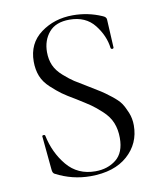

<svg xmlns="http://www.w3.org/2000/svg" viewBox="-76 -697 642 770"><g transform="rotate(-10 245.5 -312.0)"><path d="M145 -508Q145 -478 155.5 -454Q166 -430 190.5 -408.5Q215 -387 232 -376Q249 -365 286 -343Q320 -322 331.5 -315Q343 -308 369.5 -287.5Q396 -267 406.5 -251.5Q417 -236 427 -211.5Q437 -187 437 -159Q437 -85 382.5 -36.5Q328 12 231 12Q157 12 90 -23Q82 -27 81 -42L68 -178Q67 -182 72.5 -183Q78 -184 80 -180Q95 -108 138.5 -56Q182 -4 254 -4Q304 -4 338.5 -31.5Q373 -59 373 -119Q373 -153 362 -180.5Q351 -208 325.5 -231.5Q300 -255 282.5 -267Q265 -279 228 -302Q192 -323 174 -336Q156 -349 131.5 -371.5Q107 -394 96.5 -420.5Q86 -447 86 -480Q86 -554 141.5 -595Q197 -636 272 -636Q334 -636 389 -612Q405 -606 405 -595L411 -480Q411 -478 408.5 -476.5Q406 -475 403 -476Q400 -477 399 -480Q393 -531 357.5 -576Q322 -621 256 -621Q200 -621 172.5 -588.5Q145 -556 145 -508Z"/></g></svg>

Font: Cormorant SC
Style: Regular
Weight: 400
Designer: Christian Thalmann (Catharsis Fonts)
Version: Version 1.000;PS 002.000;hotconv 1.0.88;makeotf.lib2.5.64775